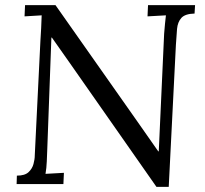

<svg xmlns="http://www.w3.org/2000/svg" viewBox="-20 -720 802 751"><path d="M592 11 252 -475Q235 -500 217.5 -524Q200 -548 183 -573H181L165 -139Q164 -114 163 -88.5Q162 -63 158 -40Q176 -41 194 -42Q212 -43 230 -44L228 0H45L46 -33Q77 -33 91.5 -46.5Q106 -60 111 -78.5Q116 -97 116 -112L138 -559Q140 -585 141 -610Q142 -635 143 -660Q127 -659 110 -658Q93 -657 76 -656L78 -700H197L515 -248Q536 -218 557 -188Q578 -158 599 -128H601L622 -588Q624 -610 625.5 -628Q627 -646 629 -660Q611 -659 593 -658Q575 -657 557 -656L559 -700H743L741 -667Q704 -666 689.5 -650Q675 -634 672.5 -607Q670 -580 668 -544L640 11Z"/></svg>

Font: Lora
Style: Italic
Weight: 400
Italic angle: -3°
Designer: Olga Karpushina, Alexei Vanyashin (Cyrillic)
Foundry: Cyreal
Version: Version 3.008